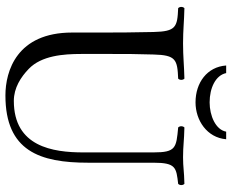

<svg xmlns="http://www.w3.org/2000/svg" viewBox="-93 -751 854 708"><g transform="rotate(90 334.0 -397.0)"><path d="M493.5 -804H465.5C458.5 -765 406.5 -743 357.5 -743C304.5 -743 257.5 -765 249.5 -804H221.5C226.5 -734 284.5 -691 357.5 -691C423.5 -691 487.5 -733 493.5 -804ZM179 -269V-383C179 -433 179 -475 181 -536C183 -619 200 -624 270 -627C276 -633 276 -644 270 -650C221 -649 190.7 -645 140 -645C89.3 -645 60 -649 10 -650C4 -644 4 -633 10 -627C80 -624 96 -619 98 -536C100 -453 100 -404 100 -321V-236C100 -32 242 10 332 10C537 10 580 -117 580 -295V-536C580 -619 598 -620 658 -627C664 -633 664 -644 658 -650C609 -649 598.3 -645 560 -645C517.1 -645 500 -649 450 -650C444 -644 444 -633 450 -627C525 -620 542 -619 542 -536V-277C542 -165 521 -21 352 -21C304 -21 264 -47 234 -76C185 -123 179 -204 179 -269Z"/></g></svg>

Font: Libertinus Serif Display
Style: Regular
Weight: 400
Designer: Philipp H. Poll
Foundry: Khaled Hosny
Version: Version 6.1